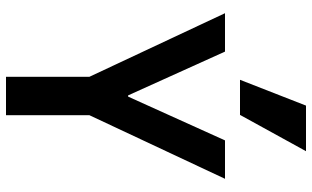

<svg xmlns="http://www.w3.org/2000/svg" viewBox="-220 -820 1040 640"><g transform="rotate(90 300.0 -500.0)"><path d="M236 0V-278L24 -730H152L298 -407H302L448 -730H576L364 -278V0ZM363 -780H246L332 -1000H484Z"/></g></svg>

Font: M PLUS Code Latin Expanded SemiBold
Style: Regular
Weight: 600
Width: 7
Designer: Coji Morishita
Foundry: UNDERFOREST DESIGN
Version: Version 1.002; ttfautohint (v1.8.3)